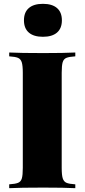

<svg xmlns="http://www.w3.org/2000/svg" viewBox="-20 -982 441 1002"><path d="M373 -688Q341 -686 326.5 -680Q312 -674 307 -657Q302 -640 302 -602V-106Q302 -68 307.5 -51Q313 -34 327 -28Q341 -22 373 -20V0Q315 -3 206 -3Q85 -3 28 0V-20Q60 -22 74.5 -28Q89 -34 94 -51Q99 -68 99 -106V-602Q99 -640 93.5 -657Q88 -674 74 -680Q60 -686 28 -688V-708Q85 -705 206 -705Q314 -705 373 -708ZM303 -876Q303 -834 277.5 -812Q252 -790 204 -790Q156 -790 130.5 -812Q105 -834 105 -876Q105 -918 130.5 -940Q156 -962 204 -962Q252 -962 277.5 -940Q303 -918 303 -876Z"/></svg>

Font: Playfair Display SC Black
Style: Regular
Weight: 900
Designer: Claus Eggers Sørensen
Foundry: Claus Eggers Sørensen
Version: Version 1.200; ttfautohint (v1.6)